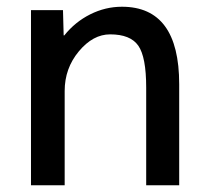

<svg xmlns="http://www.w3.org/2000/svg" viewBox="-20 -550 619 570"><path d="M167 -520 169 -445H171Q203 -485 248 -507.5Q293 -530 342 -530Q512 -530 512 -300V0H414V-290Q414 -381 390.5 -414.5Q367 -448 307 -448Q256 -448 214 -397.5Q172 -347 172 -280V0H72V-520Z"/></svg>

Font: Mplus 1p Medium
Style: Regular
Weight: 500
Version: Version 1.061